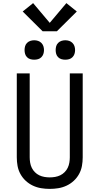

<svg xmlns="http://www.w3.org/2000/svg" viewBox="-20 -1207 640 1235"><path d="M300 8Q272 8 244.5 3.5Q217 -1 191.5 -13Q166 -25 145.5 -44Q125 -63 111.5 -87.5Q98 -112 93 -139.5Q88 -167 88 -195V-735H171V-195Q171 -178 174 -160.5Q177 -143 184.5 -127.5Q192 -112 204.5 -99.5Q217 -87 232.5 -79.5Q248 -72 265.5 -69Q283 -66 300 -66Q317 -66 334.5 -69Q352 -72 367.5 -79.5Q383 -87 395.5 -99.5Q408 -112 415.5 -127.5Q423 -143 426 -160.5Q429 -178 429 -195V-735H512V-195Q512 -167 507 -139.5Q502 -112 488.5 -87.5Q475 -63 454.5 -44Q434 -25 408.5 -13Q383 -1 355.5 3.5Q328 8 300 8ZM400 -823Q387 -823 375 -826.5Q363 -830 354 -839Q345 -848 341.5 -860Q338 -872 338 -885Q338 -898 341.5 -910Q345 -922 354 -931Q363 -940 375 -944Q387 -948 400 -948Q413 -948 425 -944Q437 -940 446 -931Q455 -922 459 -910Q463 -898 463 -885Q463 -872 459 -860Q455 -848 446 -839Q437 -830 425 -826.5Q413 -823 400 -823ZM200 -823Q187 -823 175 -826.5Q163 -830 154 -839Q145 -848 141.5 -860Q138 -872 138 -885Q138 -898 141.5 -910Q145 -922 154 -931Q163 -940 175 -944Q187 -948 200 -948Q213 -948 225 -944Q237 -940 246 -931Q255 -922 259 -910Q263 -898 263 -885Q263 -872 259 -860Q255 -848 246 -839Q237 -830 225 -826.5Q213 -823 200 -823ZM346 -1006H254L126 -1133L193 -1187L300 -1060L407 -1187L474 -1133Z"/></svg>

Font: Bmono
Style: Regular
Weight: 400
Monospace: yes
Designer: Belleve Invis
Foundry: Belleve Invis
Version: Version 11.2.2; ttfautohint (v1.8.2)